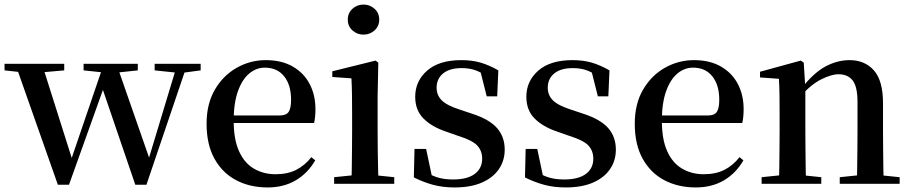

<svg xmlns="http://www.w3.org/2000/svg" viewBox="-27 -807 4000 843"><path d="M227 4 40 -527H157L296 -88H279L284 -102L429 -527H484L637 -88H619L623 -100L752 -527H796L616 4H567L412 -450H439L432 -432L276 4ZM-7 -498V-527H255V-498L130 -487H94ZM340 -498V-527H578V-498L475 -487H445ZM652 -498V-527H854V-498L772 -487H757Z M1148 16Q1070 16 1009.5 -16Q949 -48 914.5 -110.5Q880 -173 880 -264Q880 -351 916.5 -413.5Q953 -476 1012.5 -509.5Q1072 -543 1140 -543Q1210 -543 1259 -514.5Q1308 -486 1333 -437.5Q1358 -389 1358 -328Q1358 -292 1352 -267H930V-300H1201Q1230 -300 1240.5 -316Q1251 -332 1251 -369Q1251 -434 1220.5 -472Q1190 -510 1136 -510Q1098 -510 1067 -484Q1036 -458 1017.5 -406Q999 -354 999 -277Q999 -195 1022.5 -143Q1046 -91 1088 -66.5Q1130 -42 1183 -42Q1236 -42 1274 -61.5Q1312 -81 1340 -117L1357 -103Q1325 -47 1272 -15.5Q1219 16 1148 16Z M1440 0V-29L1548 -40H1597L1704 -29V0ZM1516 0Q1517 -25 1517.5 -66.5Q1518 -108 1518.5 -153Q1519 -198 1519 -232V-300Q1519 -350 1518.5 -388.5Q1518 -427 1516 -463L1432 -469V-494L1622 -541L1634 -532L1631 -385V-232Q1631 -198 1631.5 -153Q1632 -108 1633 -66.5Q1634 -25 1635 0ZM1569 -655Q1541 -655 1520.5 -673.5Q1500 -692 1500 -721Q1500 -750 1520.5 -768.5Q1541 -787 1569 -787Q1597 -787 1617.5 -768.5Q1638 -750 1638 -721Q1638 -692 1617.5 -673.5Q1597 -655 1569 -655Z M1969 16Q1917 16 1874.5 4.5Q1832 -7 1790 -28L1793 -153H1844L1872 -20L1829 -24V-60Q1859 -40 1889.5 -29.5Q1920 -19 1962 -19Q2025 -19 2057.5 -43.5Q2090 -68 2090 -110Q2090 -145 2068.5 -168Q2047 -191 1986 -210L1932 -229Q1869 -250 1832.5 -286.5Q1796 -323 1796 -382Q1796 -451 1848.5 -497Q1901 -543 1999 -543Q2046 -543 2083.5 -532Q2121 -521 2161 -498L2156 -384H2110L2078 -511L2115 -500V-469Q2085 -490 2059 -499Q2033 -508 2000 -508Q1947 -508 1918.5 -484.5Q1890 -461 1890 -422Q1890 -389 1912.5 -366.5Q1935 -344 1991 -326L2045 -308Q2122 -283 2155.5 -244.5Q2189 -206 2189 -150Q2189 -102 2163.5 -64.5Q2138 -27 2089 -5.5Q2040 16 1969 16Z M2457 16Q2405 16 2362.5 4.5Q2320 -7 2278 -28L2281 -153H2332L2360 -20L2317 -24V-60Q2347 -40 2377.5 -29.5Q2408 -19 2450 -19Q2513 -19 2545.5 -43.5Q2578 -68 2578 -110Q2578 -145 2556.5 -168Q2535 -191 2474 -210L2420 -229Q2357 -250 2320.5 -286.5Q2284 -323 2284 -382Q2284 -451 2336.5 -497Q2389 -543 2487 -543Q2534 -543 2571.5 -532Q2609 -521 2649 -498L2644 -384H2598L2566 -511L2603 -500V-469Q2573 -490 2547 -499Q2521 -508 2488 -508Q2435 -508 2406.5 -484.5Q2378 -461 2378 -422Q2378 -389 2400.5 -366.5Q2423 -344 2479 -326L2533 -308Q2610 -283 2643.5 -244.5Q2677 -206 2677 -150Q2677 -102 2651.5 -64.5Q2626 -27 2577 -5.5Q2528 16 2457 16Z M3028 16Q2950 16 2889.5 -16Q2829 -48 2794.5 -110.5Q2760 -173 2760 -264Q2760 -351 2796.5 -413.5Q2833 -476 2892.5 -509.5Q2952 -543 3020 -543Q3090 -543 3139 -514.5Q3188 -486 3213 -437.5Q3238 -389 3238 -328Q3238 -292 3232 -267H2810V-300H3081Q3110 -300 3120.5 -316Q3131 -332 3131 -369Q3131 -434 3100.5 -472Q3070 -510 3016 -510Q2978 -510 2947 -484Q2916 -458 2897.5 -406Q2879 -354 2879 -277Q2879 -195 2902.5 -143Q2926 -91 2968 -66.5Q3010 -42 3063 -42Q3116 -42 3154 -61.5Q3192 -81 3220 -117L3237 -103Q3205 -47 3152 -15.5Q3099 16 3028 16Z M3317 0V-29L3424 -40H3474L3579 -29V0ZM3393 0Q3394 -25 3394.5 -66.5Q3395 -108 3395.5 -153Q3396 -198 3396 -232V-301Q3396 -352 3395.5 -388.5Q3395 -425 3393 -461L3310 -467V-492L3489 -541L3502 -532L3509 -417V-415V-232Q3509 -198 3509.5 -153Q3510 -108 3510.5 -66.5Q3511 -25 3512 0ZM3660 0V-29L3766 -40H3816L3923 -29V0ZM3735 0Q3736 -25 3736.5 -66Q3737 -107 3737.5 -152Q3738 -197 3738 -232V-359Q3738 -427 3716.5 -454Q3695 -481 3655 -481Q3623 -481 3577.5 -458Q3532 -435 3483 -379L3476 -417H3490Q3545 -487 3597 -515Q3649 -543 3703 -543Q3770 -543 3810 -498Q3850 -453 3850 -353V-232Q3850 -197 3850.5 -152Q3851 -107 3851.5 -66Q3852 -25 3853 0Z"/></svg>

Font: Noto Serif KR ExtraLight SemiBold
Style: Regular
Weight: 600
Version: Version 2.002-H1;hotconv 1.1.0;makeotfexe 2.6.0